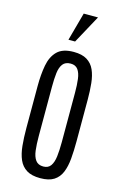

<svg xmlns="http://www.w3.org/2000/svg" viewBox="-144 -1030 709 1102"><g transform="rotate(15 211.0 -479.5)"><path d="M212.4 8.8Q161.6 8.8 131.3 -10Q101.1 -28.8 86.2 -63Q71.3 -97.2 66.7 -144.5Q62 -191.9 62 -249V-498Q62 -566.9 72.3 -622.1Q82.5 -677.2 114.7 -709.2Q147 -741.2 212.4 -741.2Q261.7 -741.2 291.5 -722.9Q321.3 -704.6 335.9 -671.6Q350.6 -638.7 355.2 -594.2Q359.9 -549.8 359.9 -498V-249Q359.9 -192.9 355.7 -145.8Q351.6 -98.6 337.4 -64Q323.2 -29.3 293.7 -10.3Q264.2 8.8 212.4 8.8ZM212.4 -60.5Q241.7 -60.5 256.1 -81.1Q270.5 -101.6 274.9 -137.9Q279.3 -174.3 279.3 -222.7V-516.1Q279.3 -562.5 274.9 -597.4Q270.5 -632.3 256.1 -652.1Q241.7 -671.9 212.4 -671.9Q181.2 -671.9 166 -652.1Q150.9 -632.3 146.7 -597.4Q142.6 -562.5 142.6 -516.1V-222.7Q142.6 -174.3 147 -137.9Q151.4 -101.6 166.5 -81.1Q181.6 -60.5 212.4 -60.5ZM164.1 -800.8 210 -968.3H294.9L203.6 -800.8Z"/></g></svg>

Font: Antonio ExtraLight
Style: Regular
Weight: 250
Designer: Vernon Adams
Foundry: Vernon Adams
Version: Version 1.002